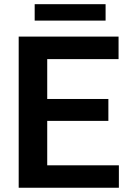

<svg xmlns="http://www.w3.org/2000/svg" viewBox="-20 -883 604 903"><path d="M539.1 -105.5V0H67.9V-710.9H537.6V-605H202.1V-417.5H489.7V-314.5H202.1V-105.5ZM476.6 -863.3V-786.1H143.1V-863.3Z"/></svg>

Font: Vazirmatn FD SemiBold
Style: Regular
Weight: 600
Designer: Saber Rastikerdar
Foundry: Saber Rastikerdar
Version: Version 33.001